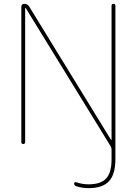

<svg xmlns="http://www.w3.org/2000/svg" viewBox="-20 -750 712 1000"><path d="M91 -10V-714Q91 -730 107 -730Q124 -730 132 -716L558 -22Q558 -21 560 -21Q561 -21 561 -22V-720Q561 -730 571 -730Q581 -730 581 -720V80Q581 158 547.5 194Q514 230 441 230Q410 230 377 220Q366 216 366 206Q366 202 369.5 200Q373 198 377 199Q408 210 441 210Q505 210 533 179.5Q561 149 561 80V29Q561 20 557 13L114 -708Q114 -709 112 -709Q111 -709 111 -708V-10Q111 0 101 0Q91 0 91 -10Z"/></svg>

Font: Rounded Mplus 1c Thin
Style: Regular
Weight: 250
Version: Version 1.059.20150529